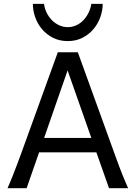

<svg xmlns="http://www.w3.org/2000/svg" viewBox="-20 -987 721 1007"><path d="M334.5 -617.7 211.4 -263.7H459ZM19.5 0Q25.9 -14.6 32.7 -30.8Q39.6 -46.9 47.6 -67.1Q55.7 -87.4 65.4 -113.3Q75.2 -139.2 87.9 -173.3L283.2 -712.9H388.2L583.5 -173.3Q595.7 -139.2 605.5 -113.3Q615.2 -87.4 623.5 -67.1Q631.8 -46.9 638.7 -30.8Q645.5 -14.6 651.9 0H551.8L485.4 -188H185.1L119.6 0ZM518.6 -966.8Q518.6 -931.2 505.9 -896.2Q493.2 -861.3 469.5 -833.5Q445.8 -805.7 411.9 -788.6Q377.9 -771.5 335.4 -771.5Q292.5 -771.5 258.5 -788.6Q224.6 -805.7 200.9 -833.5Q177.2 -861.3 164.8 -896.2Q152.3 -931.2 152.3 -966.8H210.9Q213.9 -941.9 224.9 -919.9Q235.8 -897.9 252.4 -881.1Q269 -864.3 290.3 -854.5Q311.5 -844.7 335.4 -844.7Q359.4 -844.7 380.4 -854.5Q401.4 -864.3 417.5 -881.1Q433.6 -897.9 444.3 -919.9Q455.1 -941.9 459 -966.8Z"/></svg>

Font: Andika Phon
Style: Regular
Weight: 400
Designer: Victor Gaultney, Annie Olsen, Julie Remington, Don Collingsworth, Eric Hays, Becca Hirsbrunner
Foundry: SIL International
Version: Version 5.000